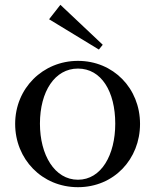

<svg xmlns="http://www.w3.org/2000/svg" viewBox="-20 -767 645 798"><path d="M304 11C454 11 562 -106 562 -252C562 -400 451 -514 304 -514C158 -514 43 -400 43 -252C43 -106 154 11 304 11ZM146 -253C146 -387 208 -482 304 -482C401 -482 459 -387 459 -253C459 -123 401 -20 304 -20C207 -20 146 -123 146 -253ZM184 -687 231 -747 407 -581 391 -561Z"/></svg>

Font: Ortica Linear
Style: Regular
Weight: 400
Designer: Benedetta Bovani
Foundry: Collletttivo
Version: Version 2.000;Glyphs 3.1.2 (3151)